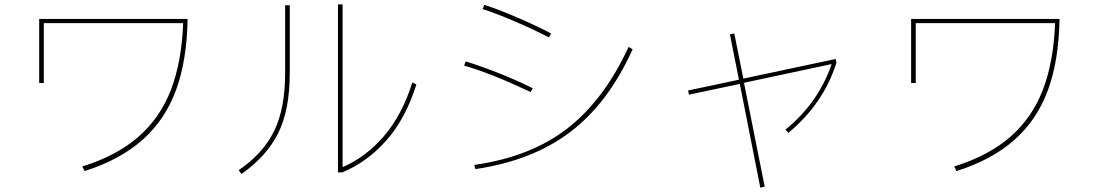

<svg xmlns="http://www.w3.org/2000/svg" viewBox="-20 -785 5000 872"><path d="M158 -699H832Q829 -511 779.5 -376Q730 -241 627.5 -150Q525 -59 364 -8L354 -29Q511 -78 609.5 -164.5Q708 -251 756.5 -377.5Q805 -504 812 -680H179V-408H158Z M1871 -401Q1822 -245 1733.5 -146Q1645 -47 1534 -2H1515V-765H1536V-26Q1640 -70 1723 -166Q1806 -262 1853 -411ZM1275 -761H1296V-453Q1296 -285 1243 -179.5Q1190 -74 1077 5L1064 -12Q1174 -87 1224.5 -189Q1275 -291 1275 -454Z M2473 -615Q2402 -652 2319 -687.5Q2236 -723 2172 -744L2180 -763Q2244 -742 2327 -706.5Q2410 -671 2483 -633ZM2134 -36Q2389 -72 2556 -201Q2723 -330 2835 -572L2853 -561Q2743 -317 2570.5 -186Q2398 -55 2139 -17ZM2390 -367Q2208 -453 2088 -487L2095 -506Q2161 -486 2243.5 -453.5Q2326 -421 2400 -384Z M3775 -517 3779 -501Q3721 -315 3561 -182L3547 -196Q3697 -318 3757 -494L3359 -409L3453 63L3433 67L3340 -404L3109 -355L3105 -374L3336 -423L3295 -629L3315 -633L3356 -428Z M4118 -699H4792Q4789 -511 4739.5 -376Q4690 -241 4587.5 -150Q4485 -59 4324 -8L4314 -29Q4471 -78 4569.5 -164.5Q4668 -251 4716.5 -377.5Q4765 -504 4772 -680H4139V-408H4118Z"/></svg>

Font: IBM Plex Sans JP Thin
Style: Regular
Weight: 100
Designer: Mike Abbink; Paul van der Laan; Pieter van Rosmalen; Wujin Sim; Yejin Wi; Jinhee Kim; Boomi Park; Yona Kim; Kichan Ma
Foundry: Sandoll Inc.
Version: Version 1.001